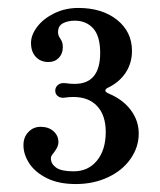

<svg xmlns="http://www.w3.org/2000/svg" viewBox="-20 -767 403 483"><path d="M39 -402Q39 -422 51.5 -435Q64 -448 82 -448Q102 -448 114.5 -437Q127 -426 127 -409Q127 -398 116 -384Q113 -380 110.5 -376.5Q108 -373 108 -369Q108 -355 121 -345.5Q134 -336 165 -336Q202 -336 224 -363Q246 -390 246 -435Q246 -477 224.5 -500Q203 -523 165 -523Q154 -523 148 -522Q142 -521 139 -521Q130 -521 124.5 -526Q119 -531 119 -539Q119 -547 125 -552.5Q131 -558 139 -558Q145 -558 151.5 -557Q158 -556 168 -556Q232 -556 232 -634Q232 -676 214.5 -695.5Q197 -715 168 -715Q151 -715 138.5 -708.5Q126 -702 126 -686Q126 -678 131 -671Q132 -670 135 -664Q138 -658 138 -648Q138 -632 128 -621.5Q118 -611 102 -611Q82 -611 70 -624Q58 -637 58 -659Q58 -679 73.5 -699.5Q89 -720 116.5 -733.5Q144 -747 177 -747Q237 -747 274.5 -717Q312 -687 312 -639Q312 -609 297 -585.5Q282 -562 255 -548Q245 -544 245 -539Q245 -535 255 -531Q290 -516 309.5 -489.5Q329 -463 329 -431Q329 -397 308.5 -367.5Q288 -338 251.5 -321Q215 -304 171 -304Q128 -304 98.5 -318.5Q69 -333 54 -355.5Q39 -378 39 -402Z"/></svg>

Font: Shippori Mincho B1 SemiBold
Style: Regular
Weight: 600
Designer: FONTDASU
Foundry: FONTDASU / Google Inc. / but / Adobe
Version: Version 3.110; ttfautohint (v1.8.3)